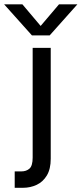

<svg xmlns="http://www.w3.org/2000/svg" viewBox="-104 -728 389 914"><path d="M132.5 -559.5H48L-84.5 -707.5H2.5L89.5 -604.5L177 -707.5H264.5ZM-34 88H-3Q21.5 88 36.5 74.5Q51.5 61 51.5 22V-500H137.5V27.5Q137.5 76.5 119.2 107Q101 137.5 70.8 151.8Q40.5 166 5.5 166H-34Z"/></svg>

Font: Overused Grotesk
Style: Regular
Weight: 450
Version: Version 0.004